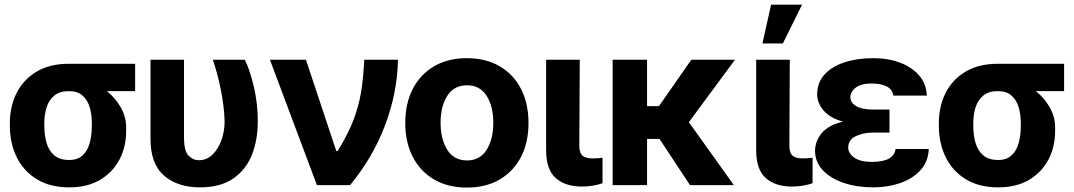

<svg xmlns="http://www.w3.org/2000/svg" viewBox="-20 -806 4676 836"><path d="M22.9 -258.8V-269.5Q22.9 -343.3 52.7 -401.9Q82.5 -460.4 139.9 -494.4Q197.3 -528.3 279.8 -528.3H568.4V-409.2H445.3Q481.4 -380.9 505.6 -338.9Q529.8 -296.9 529.3 -249V-238.3Q529.8 -168.5 500.7 -112.3Q471.7 -56.2 416.3 -23.2Q360.8 9.8 281.2 9.8Q198.2 9.8 140.6 -25.4Q83 -60.5 53 -121.3Q22.9 -182.1 22.9 -258.8ZM172.9 -269.5V-258.8Q172.9 -217.3 182.9 -183.3Q192.9 -149.4 216.6 -129.4Q240.2 -109.4 281.2 -109.4Q317.9 -109.4 339.6 -129.4Q361.3 -149.4 370.6 -183.3Q379.9 -217.3 379.9 -258.8V-269.5Q379.9 -307.6 370.4 -339.4Q360.8 -371.1 339.1 -390.1Q317.4 -409.2 279.8 -409.2Q240.2 -409.2 216.8 -390.1Q193.4 -371.1 183.1 -339.4Q172.9 -307.6 172.9 -269.5Z M635.3 -545.9H781.2V-201.7Q781.7 -148.4 801 -128.4Q820.3 -108.4 845.7 -108.4Q880.4 -108.4 905.5 -133.1Q930.7 -157.7 944.3 -196.3Q958 -234.9 958 -277.3Q956.1 -342.3 941.9 -413.6Q927.7 -484.9 906.7 -545.9H1045.9Q1068.4 -501 1085.4 -428Q1102.5 -355 1102.5 -277.3Q1102.5 -196.8 1076.7 -131.6Q1050.8 -66.4 995.1 -28.3Q939.5 9.8 850.6 9.8Q753.4 9.8 694.1 -41.5Q634.8 -92.8 635.3 -203.1Z M1359.9 0 1155.3 -545.9H1312L1444.3 -148.4H1450.2Q1493.7 -218.8 1517.3 -279.1Q1541 -339.4 1551.8 -402.8Q1562.5 -466.3 1565.9 -545.9H1712.9Q1710 -401.4 1656.7 -260.7Q1603.5 -120.1 1504.4 0Z M2012.7 10.7Q1930.2 10.7 1869.9 -24.7Q1809.6 -60.1 1777.1 -123.3Q1744.6 -186.5 1744.6 -270.5Q1744.6 -355 1777.1 -418.5Q1809.6 -481.9 1869.9 -517.3Q1930.2 -552.7 2012.7 -552.7Q2095.7 -552.7 2156 -517.3Q2216.3 -481.9 2248.8 -418.5Q2281.2 -355 2281.2 -270.5Q2281.2 -186.5 2248.8 -123.3Q2216.3 -60.1 2156 -24.7Q2095.7 10.7 2012.7 10.7ZM2013.7 -107.4Q2069.8 -107.4 2098.9 -153.8Q2127.9 -200.2 2127.9 -271.5Q2127.9 -342.8 2098.9 -388.7Q2069.8 -434.6 2013.7 -434.6Q1956.5 -434.6 1927.5 -388.7Q1898.4 -342.8 1898.4 -271.5Q1898.4 -200.2 1927.5 -153.8Q1956.5 -107.4 2013.7 -107.4Z M2357.9 -545.9H2504.4L2502.4 -170.4Q2502.9 -138.2 2517.6 -127.2Q2532.2 -116.2 2560.5 -116.2Q2574.2 -116.2 2584.7 -117.2Q2595.2 -118.2 2603.5 -119.1V-8.3Q2584.5 -1.5 2561.5 2.4Q2538.6 6.3 2513.7 6.3Q2441.9 6.3 2399.9 -30.5Q2357.9 -67.4 2357.9 -152.8Z M2984.4 0 2851.6 -201.2H2797.4V0H2647.5V-545.9H2797.4V-343.8H2849.1L2990.2 -545.9H3180.2L2979.5 -273.9L3175.3 0Z M3272.5 -545.9H3418.9L3417 -170.4Q3417.5 -138.2 3432.1 -127.2Q3446.8 -116.2 3475.1 -116.2Q3488.8 -116.2 3499.3 -117.2Q3509.8 -118.2 3518.1 -119.1V-8.3Q3499 -1.5 3476.1 2.4Q3453.1 6.3 3428.2 6.3Q3356.4 6.3 3314.5 -30.5Q3272.5 -67.4 3272.5 -152.8ZM3299.8 -616.7 3337.4 -785.6H3472.2L3388.7 -616.7Z M3776.4 -329.1H3853V-228.5H3776.4Q3736.3 -228 3704.8 -212.4Q3673.3 -196.8 3673.3 -163.6Q3673.3 -138.2 3699.7 -119.6Q3726.1 -101.1 3775.4 -101.1Q3825.7 -101.1 3850.6 -115.5Q3875.5 -129.9 3879.4 -157.2H4023.9Q4022 -102.5 3988 -65.2Q3954.1 -27.8 3899.9 -9Q3845.7 9.8 3783.2 9.8Q3711.4 9.8 3654.1 -9.5Q3596.7 -28.8 3563 -64.5Q3529.3 -100.1 3528.8 -148.4Q3529.3 -192.4 3558.3 -226.8Q3587.4 -261.2 3650.4 -276.4Q3593.3 -292.5 3565.7 -325.2Q3538.1 -357.9 3538.1 -395Q3538.1 -445.8 3569.6 -481Q3601.1 -516.1 3656.2 -534.4Q3711.4 -552.7 3782.2 -552.7Q3846.7 -552.7 3898.4 -533.4Q3950.2 -514.2 3981.7 -477.8Q4013.2 -441.4 4015.6 -389.6H3869.6Q3866.2 -417 3840.6 -429.7Q3814.9 -442.4 3774.4 -442.4Q3729.5 -442.4 3706.3 -424.8Q3683.1 -407.2 3682.6 -383.3Q3683.1 -358.9 3707.5 -344.2Q3731.9 -329.6 3776.4 -329.1Z M4067.9 -258.8V-269.5Q4067.9 -343.3 4097.7 -401.9Q4127.4 -460.4 4184.8 -494.4Q4242.2 -528.3 4324.7 -528.3H4613.3V-409.2H4490.2Q4526.4 -380.9 4550.5 -338.9Q4574.7 -296.9 4574.2 -249V-238.3Q4574.7 -168.5 4545.7 -112.3Q4516.6 -56.2 4461.2 -23.2Q4405.8 9.8 4326.2 9.8Q4243.2 9.8 4185.5 -25.4Q4127.9 -60.5 4097.9 -121.3Q4067.9 -182.1 4067.9 -258.8ZM4217.8 -269.5V-258.8Q4217.8 -217.3 4227.8 -183.3Q4237.8 -149.4 4261.5 -129.4Q4285.2 -109.4 4326.2 -109.4Q4362.8 -109.4 4384.5 -129.4Q4406.2 -149.4 4415.5 -183.3Q4424.8 -217.3 4424.8 -258.8V-269.5Q4424.8 -307.6 4415.3 -339.4Q4405.8 -371.1 4384 -390.1Q4362.3 -409.2 4324.7 -409.2Q4285.2 -409.2 4261.7 -390.1Q4238.3 -371.1 4228 -339.4Q4217.8 -307.6 4217.8 -269.5Z"/></svg>

Font: Inter Tight
Style: Bold
Weight: 700
Designer: Rasmus Andersson
Foundry: rsms
Version: Version 3.004; ttfautohint (v1.8.4.7-5d5b)